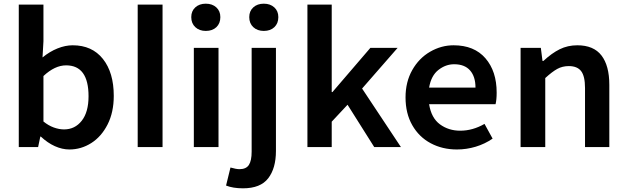

<svg xmlns="http://www.w3.org/2000/svg" viewBox="-20 -799 3411 1043"><path d="M202 -57H199L187 0H82V-774H216V-575L211 -487Q250 -519 292.5 -536Q335 -553 375 -553Q480 -553 539 -479Q598 -405 598 -278Q598 -189 564.5 -123Q531 -57 476 -22Q421 13 357 13Q318 13 278 -5Q238 -23 202 -57ZM461 -276Q461 -444 339 -444Q278 -444 216 -386V-139Q243 -117 272 -106.5Q301 -96 328 -96Q387 -96 424 -143Q461 -190 461 -276Z M728 -774H863V0H728Z M1033 -539H1167V0H1033ZM1019 -706Q1019 -739 1041 -759Q1063 -779 1098 -779Q1133 -779 1155 -759Q1177 -739 1177 -706Q1177 -672 1155.5 -651.5Q1134 -631 1098 -631Q1063 -631 1041 -651.5Q1019 -672 1019 -706Z M1208 209 1232 111Q1263 120 1281 120Q1317 120 1332 97Q1347 74 1347 25V-539H1479V21Q1479 115 1437 169.5Q1395 224 1300 224Q1246 224 1208 209ZM1334 -706Q1334 -739 1356 -759Q1378 -779 1413 -779Q1448 -779 1470 -759Q1492 -739 1492 -706Q1492 -672 1470.5 -651.5Q1449 -631 1413 -631Q1378 -631 1356 -651.5Q1334 -672 1334 -706Z M1650 -774H1782V-299H1786L1992 -539H2140L1947 -318L2158 0H2013L1868 -230L1782 -138V0H1650Z M2183 -270Q2183 -354 2219.5 -418.5Q2256 -483 2316.5 -518Q2377 -553 2444 -553Q2556 -553 2617 -482.5Q2678 -412 2678 -296Q2678 -257 2672 -233H2311Q2323 -158 2370 -123.5Q2417 -89 2480 -89Q2548 -89 2612 -126L2656 -46Q2614 -17 2564 -2Q2514 13 2462 13Q2383 13 2319.5 -21Q2256 -55 2219.5 -119Q2183 -183 2183 -270ZM2563 -323Q2563 -383 2533.5 -416.5Q2504 -450 2447 -450Q2401 -450 2361.5 -419Q2322 -388 2311 -323Z M2808 -539H2918L2927 -468H2932Q2977 -510 3020.5 -531.5Q3064 -553 3116 -553Q3205 -553 3247.5 -497.5Q3290 -442 3290 -338V0H3158V-321Q3158 -385 3137 -412.5Q3116 -440 3070 -440Q3035 -440 3007 -424.5Q2979 -409 2942 -375V0H2808Z"/></svg>

Font: Nebula Sans Semibold
Style: Regular
Weight: 600
Designer: Paul D. Hunt for Adobe (as Source Sans)
Foundry: Nebula Entertainment & Broadcasting LLC
Version: Version 1.010